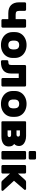

<svg xmlns="http://www.w3.org/2000/svg" viewBox="1614 -2384 780 4048"><g transform="rotate(90 2004.0 -360.0)"><path d="M288 -300H383V-493Q383 -504 391 -512Q399 -520 410 -520H536Q547 -520 555 -512Q563 -504 563 -493V-27Q563 -16 555 -8Q547 0 536 0H410Q399 0 391 -8Q383 -16 383 -27V-145H258Q146 -145 87.5 -203.5Q29 -262 29 -374V-493Q29 -504 37 -512Q45 -520 56 -520H182Q193 -520 201 -512Q209 -504 209 -493V-379Q209 -334 226 -317Q243 -300 288 -300Z M656 0ZM929 10Q850 10 789 -21Q728 -52 694 -104.5Q660 -157 657 -221L656 -260L657 -298Q659 -362 693 -415Q727 -468 788.5 -499Q850 -530 929 -530Q1008 -530 1069.5 -499Q1131 -468 1165 -415Q1199 -362 1201 -298Q1202 -288 1202 -260Q1202 -231 1201 -221Q1198 -157 1164 -104.5Q1130 -52 1069 -21Q1008 10 929 10ZM1021 -226Q1023 -246 1023 -260Q1023 -274 1021 -294Q1018 -332 993.5 -353.5Q969 -375 929 -375Q889 -375 864.5 -353.5Q840 -332 837 -294Q836 -284 836 -260Q836 -236 837 -226Q840 -188 864.5 -166.5Q889 -145 929 -145Q969 -145 993.5 -166.5Q1018 -188 1021 -226Z M1530 -202Q1530 -97 1468 -43.5Q1406 10 1292 10H1276Q1265 10 1257 2Q1249 -6 1249 -17V-118Q1249 -129 1257 -137Q1265 -145 1276 -145Q1320 -145 1335 -157Q1350 -169 1350 -207V-493Q1350 -504 1358 -512Q1366 -520 1377 -520H1778Q1789 -520 1797 -512Q1805 -504 1805 -493V-27Q1805 -16 1797 -8Q1789 0 1778 0H1652Q1641 0 1633 -8Q1625 -16 1625 -27V-365H1530Z M1898 0ZM2171 10Q2092 10 2031 -21Q1970 -52 1936 -104.5Q1902 -157 1899 -221L1898 -260L1899 -298Q1901 -362 1935 -415Q1969 -468 2030.5 -499Q2092 -530 2171 -530Q2250 -530 2311.5 -499Q2373 -468 2407 -415Q2441 -362 2443 -298Q2444 -288 2444 -260Q2444 -231 2443 -221Q2440 -157 2406 -104.5Q2372 -52 2311 -21Q2250 10 2171 10ZM2263 -226Q2265 -246 2265 -260Q2265 -274 2263 -294Q2260 -332 2235.5 -353.5Q2211 -375 2171 -375Q2131 -375 2106.5 -353.5Q2082 -332 2079 -294Q2078 -284 2078 -260Q2078 -236 2079 -226Q2082 -188 2106.5 -166.5Q2131 -145 2171 -145Q2211 -145 2235.5 -166.5Q2260 -188 2263 -226Z M2537 -20V-500Q2537 -508 2543 -514Q2549 -520 2557 -520H2848Q2907 -520 2955 -502Q3003 -484 3030.5 -450Q3058 -416 3058 -371Q3058 -308 3015 -269Q3044 -249 3056 -222Q3068 -195 3068 -154Q3068 -80 3011.5 -40Q2955 0 2863 0H2557Q2549 0 2543 -6Q2537 -12 2537 -20ZM2729 -390V-318H2818Q2839 -318 2849.5 -329Q2860 -340 2860 -354Q2860 -368 2849.5 -379Q2839 -390 2818 -390ZM2826 -130Q2847 -130 2858.5 -141Q2870 -152 2870 -167Q2870 -182 2858.5 -193Q2847 -204 2826 -204H2729V-130Z M3163 0ZM3316 -575H3190Q3179 -575 3171 -583Q3163 -591 3163 -602V-703Q3163 -714 3171 -722Q3179 -730 3190 -730H3316Q3327 -730 3335 -722Q3343 -714 3343 -703V-602Q3343 -591 3335 -583Q3327 -575 3316 -575ZM3316 0H3190Q3179 0 3171 -8Q3163 -16 3163 -27V-493Q3163 -504 3171 -512Q3179 -520 3190 -520H3316Q3327 -520 3335 -512Q3343 -504 3343 -493V-27Q3343 -16 3335 -8Q3327 0 3316 0Z M3778 -503Q3795 -520 3817 -520H3960Q3970 -520 3977 -513Q3984 -506 3984 -496Q3984 -491 3982 -487Q3980 -483 3973 -476L3791 -265L3994 -43Q4004 -32 4004 -24Q4004 -14 3997 -7Q3990 0 3980 0H3830Q3804 0 3789 -17L3639 -181V-27Q3639 -16 3631 -8Q3623 0 3612 0H3486Q3475 0 3467 -8Q3459 -16 3459 -27V-493Q3459 -504 3467 -512Q3475 -520 3486 -520H3612Q3623 -520 3631 -512Q3639 -504 3639 -493V-349Z"/></g></svg>

Font: Hezaedrus
Style: Bold
Weight: 700
Designer: Hubert & Fischer
Foundry: Hubert & Fischer
Version: Version 1.10;September 3, 2019;FontCreator 11.5.0.2425 64-bi